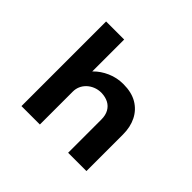

<svg xmlns="http://www.w3.org/2000/svg" viewBox="-164 -963 1187 1187"><g transform="rotate(45 429.0 -370.0)"><path d="M148 0V-740H306V-401L265 -387Q275 -429 308.5 -463.5Q342 -498 391.5 -520Q441 -542 498 -542Q570 -542 618 -513.5Q666 -485 691 -435Q716 -385 716 -320V0H556V-291Q556 -328 541.5 -354Q527 -380 501 -393.5Q475 -407 439 -408Q411 -408 386.5 -398Q362 -388 344.5 -371Q327 -354 318 -333Q309 -312 309 -288V0H229Q194 0 174 0Q154 0 148 0Z"/></g></svg>

Font: Lexend Giga
Style: Bold
Weight: 700
Version: Version 1.007